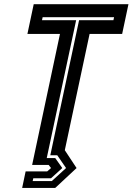

<svg xmlns="http://www.w3.org/2000/svg" viewBox="-20 -720 632 914"><path d="M85.5 174.5 102 96H204.5L223 80L211.5 65H133L265.5 -558.5H110.5L140.5 -700H591.5L561.5 -558.5H406.5L288.5 -5L344.5 80L243 174.5ZM135.5 142H226.5L294.5 80L252.5 19H219.5L356.5 -624H520L523 -638H183L180 -624H342.5L202.5 32.5H243L276.5 80L223 128.5H138.5Z"/></svg>

Font: Tourney
Style: Bold Italic
Weight: 700
Italic angle: -12°
Version: Version 1.015